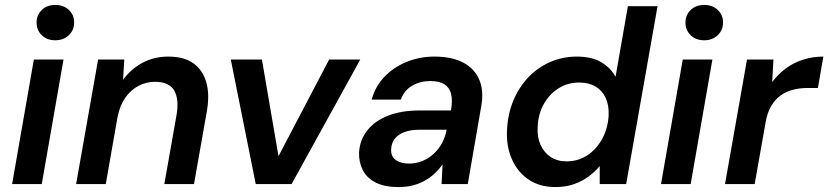

<svg xmlns="http://www.w3.org/2000/svg" viewBox="-20 -745 3352 777"><path d="M29 0 117 -504H237L149 0ZM204 -582Q170 -582 149 -602.5Q128 -623 128 -654Q128 -684 149 -704.5Q170 -725 204 -725Q237 -725 258.5 -705Q280 -685 280 -654Q280 -623 258.5 -602.5Q237 -582 204 -582Z M288 0 377 -504H483L478 -422Q509 -465 556 -490.5Q603 -516 661 -516Q725 -516 763 -488.5Q801 -461 815 -411.5Q829 -362 817 -294L765 0H645L695 -283Q705 -345 684.5 -379.5Q664 -414 607 -414Q572 -414 540.5 -397.5Q509 -381 487 -349.5Q465 -318 456 -273L408 0Z M1015 0 914 -504H1040L1107 -113L1312 -504H1438L1160 0Z M1593 12Q1536 12 1500 -6.5Q1464 -25 1448 -57Q1432 -89 1433 -127Q1436 -179 1466.5 -217.5Q1497 -256 1551 -277Q1605 -298 1678 -298H1805Q1812 -339 1805.5 -365Q1799 -391 1778.5 -404Q1758 -417 1721 -417Q1681 -417 1648.5 -398.5Q1616 -380 1602 -342H1484Q1499 -396 1536 -434.5Q1573 -473 1625.5 -494.5Q1678 -516 1738 -516Q1809 -516 1855 -491.5Q1901 -467 1920 -421.5Q1939 -376 1927 -312L1873 0H1767L1771 -80Q1757 -60 1739 -43Q1721 -26 1698.5 -13.5Q1676 -1 1650 5.5Q1624 12 1593 12ZM1636 -83Q1664 -83 1689.5 -93.5Q1715 -104 1735.5 -123Q1756 -142 1769 -166.5Q1782 -191 1787 -218V-220H1678Q1642 -220 1616.5 -210.5Q1591 -201 1577.5 -183.5Q1564 -166 1563 -142Q1561 -113 1581 -98Q1601 -83 1636 -83Z M2227 12Q2164 12 2119 -18.5Q2074 -49 2051 -102Q2028 -155 2032 -221Q2035 -284 2057.5 -338Q2080 -392 2118 -432Q2156 -472 2206.5 -494Q2257 -516 2314 -516Q2375 -516 2413.5 -493Q2452 -470 2471 -434L2521 -720H2641L2514 0H2407V-73Q2389 -51 2363 -31.5Q2337 -12 2303.5 0Q2270 12 2227 12ZM2273 -92Q2320 -92 2357.5 -117Q2395 -142 2417.5 -184Q2440 -226 2443 -277Q2445 -318 2431.5 -348Q2418 -378 2390.5 -394.5Q2363 -411 2324 -411Q2278 -411 2241 -388Q2204 -365 2181 -324.5Q2158 -284 2156 -232Q2153 -192 2167 -160Q2181 -128 2208 -110Q2235 -92 2273 -92Z M2655 0 2743 -504H2863L2775 0ZM2830 -582Q2796 -582 2775 -602.5Q2754 -623 2754 -654Q2754 -684 2775 -704.5Q2796 -725 2830 -725Q2863 -725 2884.5 -705Q2906 -685 2906 -654Q2906 -623 2884.5 -602.5Q2863 -582 2830 -582Z M2914 0 3003 -504H3110L3105 -413Q3129 -445 3160 -468Q3191 -491 3230 -503.5Q3269 -516 3312 -516L3290 -389H3249Q3218 -389 3190 -382Q3162 -375 3139.5 -359Q3117 -343 3101 -316Q3085 -289 3078 -248L3034 0Z"/></svg>

Font: DM Sans SemiBold
Style: Italic
Weight: 600
Italic angle: -10°
Designer: Colophon Foundry, Jonny Pinhorn
Foundry: Colophon Foundry
Version: Version 4.004;gftools[0.9.30]